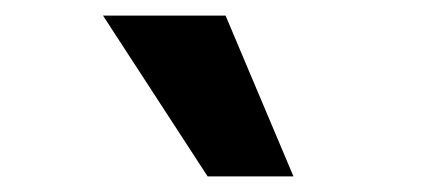

<svg xmlns="http://www.w3.org/2000/svg" viewBox="-20 -786 540 246"><path d="M246 -560 112 -766H269L356 -560Z"/></svg>

Font: Nunito Sans 10pt SemiExpanded ExtraBold
Style: Italic
Weight: 800
Width: 6
Italic angle: -9°
Designer: Vernon Adams
Foundry: Vernon Adams
Version: Version 3.101;gftools[0.9.27]